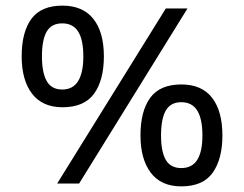

<svg xmlns="http://www.w3.org/2000/svg" viewBox="-20 -652 868 682"><path d="M569 -622H646L261 0H183ZM202 -271Q131 -271 94 -319Q57 -367 57 -452Q57 -538 91.5 -585Q126 -632 202 -632Q274 -632 311.5 -585Q349 -538 349 -452Q349 -367 314 -319Q279 -271 202 -271ZM201 -334Q239 -334 257.5 -364Q276 -394 276 -452Q276 -511 257.5 -540Q239 -569 201 -569Q163 -569 146 -540Q129 -511 129 -452Q129 -394 146 -364Q163 -334 201 -334ZM624 10Q552 10 515.5 -38.5Q479 -87 479 -171Q479 -257 513.5 -304.5Q548 -352 624 -352Q697 -352 733.5 -304.5Q770 -257 770 -171Q770 -87 735.5 -38.5Q701 10 624 10ZM624 -55Q662 -55 680.5 -84Q699 -113 699 -171Q699 -230 680.5 -259.5Q662 -289 624 -289Q586 -289 569 -259.5Q552 -230 552 -171Q552 -113 569 -84Q586 -55 624 -55Z"/></svg>

Font: lkorean05
Style: Book
Weight: 400
Designer: Jelle Bosma - Monotype Design Team
Foundry: Monotype Imaging Inc.
Version: Version 2.003